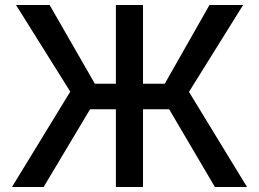

<svg xmlns="http://www.w3.org/2000/svg" viewBox="-20 -747 1034 767"><path d="M551.3 -727.1V-412.6H638.2L816.9 -727.1H951.2L734.9 -379.9L966.8 0H838.4L655.8 -310.5H551.3V0H442.9V-310.5H339.8L154.3 0H27.8L260.7 -380.9L43.9 -727.1H178.2L358.9 -412.6H442.9V-727.1Z"/></svg>

Font: Karasuma Gothic
Style: Regular
Weight: 500
Designer: Rasmus Andersson / Ryoko Nishizuka
Foundry: Genbu
Version: Version 1.00